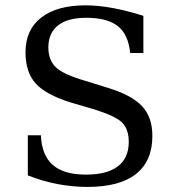

<svg xmlns="http://www.w3.org/2000/svg" viewBox="-20 -699 665 731"><path d="M85.9 -31.2V-184.1H135.7Q138.7 -108.4 180.7 -71.3Q222.7 -34.2 307.1 -34.2Q387.2 -34.2 428.7 -65.7Q470.2 -97.2 470.2 -158.7Q470.2 -207 445.1 -232.2Q419.9 -257.3 338.4 -282.7L250 -308.6Q154.3 -338.4 115.7 -381.3Q77.1 -424.3 77.1 -500Q77.1 -585.9 137.2 -632.3Q197.3 -678.7 305.7 -678.7Q353 -678.7 408 -668.7Q462.9 -658.7 525.9 -638.7V-497.1H475.6Q468.8 -567.4 428.7 -599.4Q388.7 -631.3 308.6 -631.3Q237.3 -631.3 200.7 -602.1Q164.1 -572.8 164.1 -518.6Q164.1 -471.2 192.1 -443.4Q220.2 -415.5 308.6 -390.1L391.6 -364.3Q481.4 -336.9 520.8 -294.9Q560.1 -252.9 560.1 -181.6Q560.1 -85.9 497.8 -36.6Q435.5 12.7 313 12.7Q257.3 12.7 200.2 2Q143.1 -8.8 85.9 -31.2Z"/></svg>

Font: KhunPaOh
Style: Regular
Weight: 400
Designer: Khon Soe Zaw Thu
Version: Version 1.00 July 11, 2016, initial release